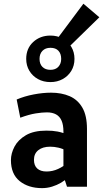

<svg xmlns="http://www.w3.org/2000/svg" viewBox="-20 -989 546 1017"><path d="M203 7.5Q130.3 7.5 84.1 -29.8Q37.9 -67.1 37.9 -140.8Q37.9 -176.5 56.9 -212.6Q76 -248.6 117.4 -272.9Q158.8 -297.1 225.7 -297.1Q258.2 -297.3 285.6 -292.1Q313 -286.8 341.4 -274.1L316 -239.9V-291.5Q316 -327.3 306.2 -349.8Q296.4 -372.4 276.8 -383.1Q257.2 -393.8 228.4 -393.8Q203.8 -393.8 169.1 -388.3Q134.3 -382.8 87.4 -365.5L68.3 -461.9Q109.7 -479.5 158.4 -488.8Q207.1 -498.1 250.6 -498.1Q306.1 -498.1 349 -479.5Q392 -460.8 416.3 -418.7Q440.7 -376.6 440.7 -306.2V0H334.9L314.9 -60.7L339 -48.1Q324.8 -34 303.3 -21.2Q281.7 -8.5 255.9 -0.5Q230.1 7.5 203 7.5ZM226.5 -80.6Q258.7 -80.6 287.9 -94.2Q317.2 -107.8 334.6 -124.9L316 -71V-236.9L340.1 -187.7Q311.7 -201.7 289.5 -206.8Q267.4 -212 245.6 -212Q206.2 -212 183 -193.6Q159.9 -175.2 159.9 -142.6Q159.9 -112.1 177.4 -96.3Q194.8 -80.6 226.5 -80.6ZM247.2 -554.2Q210 -554.2 181.1 -570.2Q152.2 -586.2 135.5 -614Q118.8 -641.9 118.8 -677Q118.8 -732.4 155.8 -766.5Q192.8 -800.6 247.2 -800.6Q283.3 -800.6 312.2 -784.7Q341.1 -768.7 357.8 -740.9Q374.5 -713 374.5 -677Q374.5 -641.4 357.6 -613.5Q340.6 -585.7 311.9 -570Q283.2 -554.2 247.2 -554.2ZM247.2 -619.1Q274.2 -619.1 289.1 -635.3Q304.1 -651.5 304.1 -677Q304.1 -704.4 289.5 -720.1Q275 -735.8 247.2 -735.8Q220.3 -735.8 204.9 -719.8Q189.4 -703.9 189.4 -677Q189.4 -650 204.8 -634.6Q220.2 -619.1 247.2 -619.1ZM322.1 -717.7 269.4 -765.1 421.8 -969.3 506.2 -897.5Z"/></svg>

Font: Anaheim
Style: Regular
Weight: 400
Designer: Vernon Adams
Foundry: Vernon Adams
Version: Version 2.001